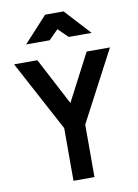

<svg xmlns="http://www.w3.org/2000/svg" viewBox="-100 -998 765 1063"><g transform="rotate(-10 282.5 -466.5)"><path d="M343 -295V0H225V-296L13 -692H144L283 -427L421 -692H552ZM98 -789 230 -933H334L466 -789H337L283 -842L230 -789Z"/></g></svg>

Font: TitilliumText22L Rg
Style: Bold
Weight: 700
Designer: Campivisivi
Foundry: Campivisivi
Version: 1.000